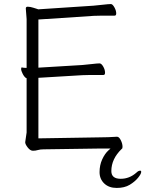

<svg xmlns="http://www.w3.org/2000/svg" viewBox="-20 -732 715 945"><path d="M524 -1H473L195 3Q178 3 166.5 6.5Q155 10 142 10Q129 10 116.5 -6Q104 -22 104 -32L111 -80V-347L108 -348Q99 -354 91.5 -369Q84 -384 84 -392Q84 -400 87 -400H88Q97 -398 106 -398H111V-638L107 -690Q107 -699 116 -699Q129 -699 145.5 -693.5Q162 -688 166 -687L167 -686L440 -704Q464 -706 489 -709Q514 -712 526 -712Q534 -712 543 -696Q552 -680 552 -666Q552 -655 544 -655H482Q455 -655 441 -654L169 -636V-399L385 -412Q409 -414 434 -417Q459 -420 470 -420Q479 -420 488 -404.5Q497 -389 497 -374Q497 -363 489 -363H426Q400 -363 386 -362L169 -349V-51L472 -56Q510 -56 555 -59H556Q566 -59 574.5 -42Q583 -25 583 -10Q583 -1 580 0L579 1Q528 50 528 110Q528 148 574 148Q617 148 651 118Q661 108 670 108Q675 108 675 114Q675 124 659.5 143Q644 162 618.5 177.5Q593 193 554.5 193Q516 193 493 171Q470 149 470 115Q470 81 483 52.5Q496 24 514 8Z"/></svg>

Font: Moon Stars Kai T Light
Style: Regular
Weight: 300
Designer: GuiWonder
Version: Version 1.101